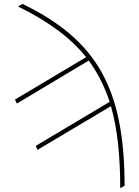

<svg xmlns="http://www.w3.org/2000/svg" viewBox="-20 -773 723 996"><path d="M426.8 -476.6Q365.1 -553.3 277.9 -617.5Q190.7 -681.8 73.9 -739.3L96.6 -752.8Q169 -717.7 230.5 -679Q291.9 -640.3 342.7 -596.8Q393.5 -553.3 434.3 -504.3Q475.1 -455.3 506.4 -399.5Q537.6 -343.8 560.4 -280Q583.1 -216.3 597.7 -143.1Q612.2 -70 619.3 13.1Q626.4 96.2 626.4 190.3L603.7 203.1Q603.7 76 592.2 -29.1Q580.6 -134.2 555.4 -222.3L174.7 4.3L165.5 -16.3L548.7 -244.7Q510.3 -362.9 440.3 -458.8L67.5 -235.8L57.5 -256.4Z"/></svg>

Font: Inter P Thin
Style: Regular
Weight: 100
Designer: Rasmus Andersson
Foundry: rsms
Version: Version 3.018;git-588b23468